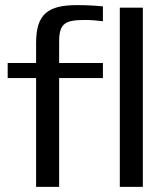

<svg xmlns="http://www.w3.org/2000/svg" viewBox="-20 -730 656 750"><path d="M538 0V-700H448V0ZM314 -652C336 -652 359 -650 382 -647V-705C354 -708 320 -710 281 -710C167 -710 121 -675 121 -562V-484H10V-425H121V0H211V-425H382V-484H211V-568C211 -641 237 -652 314 -652Z"/></svg>

Font: Gamestation Text
Style: Bold
Weight: 400
Designer: Jonas Hecksher
Foundry: Jonas Hecksher, Playtypeª, e-types AS
Version: Version 1.003